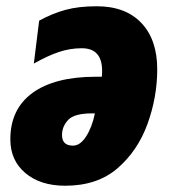

<svg xmlns="http://www.w3.org/2000/svg" viewBox="-20 -583 547 613"><path d="M482 -362Q482 -456 431.5 -509.5Q381 -563 289 -563Q231 -563 189 -551.5Q147 -540 105 -517L88 -380Q132 -405 168 -417Q204 -429 241 -429Q306 -429 306 -357Q306 -344 305 -338H286Q155 -338 84 -286.5Q13 -235 13 -138Q13 -71 61 -30.5Q109 10 188 10Q291 10 355.5 -46Q420 -102 451 -187.5Q482 -273 482 -362ZM178 -152Q178 -179 197.5 -200Q217 -221 274 -221H283Q274 -177 255 -147.5Q236 -118 213 -118Q178 -118 178 -152Z"/></svg>

Font: Noto Sans Display SemiCondensed Black
Style: Italic
Weight: 900
Width: 4
Designer: Monotype Design team
Foundry: Monotype Imaging Inc.
Version: 1.000